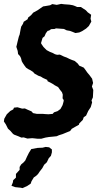

<svg xmlns="http://www.w3.org/2000/svg" viewBox="-42 -701 526 988"><path d="M152 13 134 11 124 10 99 12 80 6 68 7 52 0 31 -8 25 -12 12 -27 -1 -39 -12 -61 -22 -76 -20 -90 -7 -113 11 -130 26 -138 30 -147 48 -149 72 -142 86 -143 101 -136 120 -128 128 -119 148 -115H179L190 -114L207 -113L229 -115L236 -123L254 -129L269 -140L274 -149L280 -160L285 -178L286 -186L280 -195L281 -214L277 -226L266 -240L257 -253L240 -262L228 -270L219 -275L203 -283L201 -290L179 -300L168 -307L156 -311L136 -322L128 -331L114 -340L102 -346L92 -353L83 -365L75 -377L70 -386L66 -402L61 -412L51 -423L49 -439L42 -460L45 -472L48 -485L55 -513L59 -523L64 -550L67 -564L76 -578L80 -589L100 -602L103 -611L118 -623L129 -636L151 -648L164 -657L180 -668L193 -670L216 -674L227 -680L250 -676L273 -681L288 -679L316 -677L333 -674L344 -670L355 -665H374L400 -648L409 -638L427 -625L424 -605L428 -590L415 -567L401 -554L381 -541L366 -534L346 -531L329 -538L318 -542L301 -545L287 -552L260 -554L246 -555L239 -552L221 -551L211 -544L203 -542L194 -530L187 -514L177 -506L169 -479L173 -472L182 -459L188 -453L198 -443L215 -434L228 -429L241 -422L252 -419L266 -420L287 -410L301 -405L315 -398L327 -393L343 -387L358 -374L366 -363L389 -353L398 -341L407 -328L418 -315L432 -296L437 -274L431 -256L438 -238L437 -219L436 -200L429 -184L432 -174L425 -150L412 -130L401 -106L389 -98L384 -84L366 -66L364 -59L346 -49L327 -38L319 -27L297 -18L280 -11L261 -5L250 0L231 2L210 4L192 7L170 13ZM74 267 65 265 36 262 17 255 24 238 26 226 40 213V194L59 173V158L67 145L79 135L88 125L97 105L107 85L119 66L152 60L177 59L193 55L211 57L225 68V83L220 101L209 113L199 134L185 147L176 164L162 182L154 194L145 203L132 212L120 232L116 244L98 256Z"/></svg>

Font: Winky Rough SemiBold
Style: Italic
Weight: 600
Italic angle: -8.97852°
Designer: Simon Atzbach
Foundry: typofactur
Version: Version 1.206; ttfautohint (v1.8.4.7-5d5b)